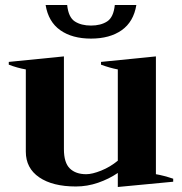

<svg xmlns="http://www.w3.org/2000/svg" viewBox="-20 -734 726 766"><path d="M162 -714H248Q253 -665 278.5 -648.5Q304 -632 343 -632Q382 -632 407.5 -648.5Q433 -665 438 -714H524Q513 -647 465.5 -613.5Q418 -580 343 -580Q268 -580 220.5 -613.5Q173 -647 162 -714ZM671 -21V-9L450 12V-44Q415 -20 371.5 -5Q328 10 283 10Q190 10 136.5 -26.5Q83 -63 83 -129V-457Q49 -463 15 -476V-487L235 -509V-139Q235 -85 258.5 -62Q282 -39 324 -39Q348 -39 384 -53.5Q420 -68 450 -93V-457Q418 -463 383 -476V-487L602 -509V-39Q632 -34 671 -21Z"/></svg>

Font: Trirong
Style: Bold
Weight: 700
Designer: Katatrad Team
Foundry: CadsonDemak
Version: Version 1.001